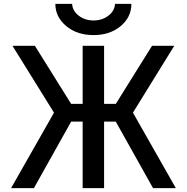

<svg xmlns="http://www.w3.org/2000/svg" viewBox="-20 -965 959 985"><path d="M264 -945H350Q352 -909 384 -884.5Q416 -860 460 -860Q504 -860 536 -884.5Q568 -909 570 -945H654Q654 -877 599 -831Q544 -785 460 -785Q375 -785 319.5 -831.5Q264 -878 264 -945ZM765 0 574 -341H514V0H404V-341H345L154 0H37L257 -387L44 -730H159L345 -432H404V-730H514V-432H574L760 -730H874L662 -387L882 0Z"/></svg>

Font: M PLUS 1p Medium
Style: Regular
Weight: 500
Version: Version 1.062